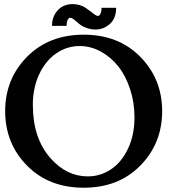

<svg xmlns="http://www.w3.org/2000/svg" viewBox="-20 -902 816 925"><path d="M4.9 -366.7Q4.9 -522.9 112.3 -630.4Q217.3 -734.9 383.3 -734.9Q549.3 -734.9 653.8 -630.4Q761.2 -522.9 761.2 -366.7Q761.2 -209.5 653.8 -102.1Q549.8 2.4 383.3 2.4Q216.8 2.4 112.3 -102.1Q4.9 -209.5 4.9 -366.7ZM402.8 -52.2Q464.4 -52.2 515.4 -86.7Q566.4 -121.1 597.2 -186.8Q627.9 -252.4 627.9 -336.9Q627.9 -409.2 606.4 -473.6Q585 -538.1 549.1 -583Q513.2 -627.9 464.8 -654.1Q416.5 -680.2 363.8 -680.2Q301.3 -680.2 249.8 -644Q198.2 -607.9 168.2 -542.7Q138.2 -477.5 138.2 -396.5Q138.2 -236.3 223.1 -140.1Q300.8 -52.2 402.8 -52.2ZM416 -847.7 416.5 -847.2Q442.4 -825.2 451.2 -825.2Q459 -825.2 464.1 -835.7Q469.2 -846.2 469.2 -864.3H539.6Q539.6 -813.5 509.3 -786.6Q479 -759.8 440.9 -759.8Q415.5 -759.8 393.8 -768.6Q372.1 -777.3 360.1 -788.1Q348.1 -798.8 336.9 -807.6Q325.7 -816.4 318.8 -816.4Q311 -816.4 305.9 -805.9Q300.8 -795.4 300.8 -777.3H230.5Q230.5 -812 246.3 -836.9Q262.2 -861.8 283.7 -872.1Q305.2 -882.3 329.1 -882.3Q347.7 -882.3 363.5 -877.4Q379.4 -872.6 387.7 -867.4Q396 -862.3 408.2 -853Q412.6 -849.1 416 -847.7Z"/></svg>

Font: Flanker
Style: Bold
Weight: 700
Designer: Flanker
Foundry: Flanker
Version: Version 2.021